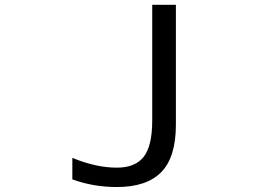

<svg xmlns="http://www.w3.org/2000/svg" viewBox="-20 -752 1040 784"><path d="M601.6 -732.4H698.2V-242.2Q698.2 -110.4 638.7 -49.3Q579.1 11.7 457 11.7Q361.3 11.7 275.4 -19.5V-107.4Q372.1 -67.4 457 -67.4Q532.2 -67.4 566.9 -111.8Q601.6 -156.2 601.6 -260.7Z"/></svg>

Font: Gen Shin Gothic Monospace Regular
Style: Regular
Weight: 400
Designer: [Source Han Sans]
Ryoko NISHIZUKA  (kana & ideographs); Paul D. Hunt (Latin, Greek & Cyrillic); Wenlong ZHANG  (bopomofo
Version: Version 1.002.20150607